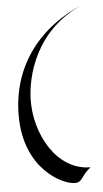

<svg xmlns="http://www.w3.org/2000/svg" viewBox="-62 -849 550 1022"><g transform="rotate(-5 213.0 -338.5)"><path d="M386 58C205 58 95 -147 100 -331C103 -442 153 -697 426 -811C192 -717 29 -521 29 -249C29 36 229 134 295 134C339 134 330 102 386 58Z"/></g></svg>

Font: Quintessential
Style: Regular
Weight: 400
Designer: Astigmatic (AOETI)
Foundry: Astigmatic (AOETI)
Version: Version 1.000